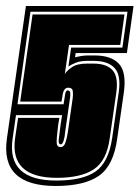

<svg xmlns="http://www.w3.org/2000/svg" viewBox="-35 -612 463 637"><path d="M150 5Q-35 5 -12 -153L51 -592H408L386 -436H216L214 -422Q222 -424 233.5 -426Q245 -428 257 -428H279Q334 -428 359.5 -400.5Q385 -373 376 -306L354 -153Q342 -63 293.5 -29Q245 5 150 5ZM152 -13Q239 -13 282 -43Q325 -73 337 -153L359 -306Q367 -363 345 -386.5Q323 -410 276 -410H254Q233 -410 218 -404.5Q203 -399 192 -391L201 -454H371L388 -573H66L23 -266H176L180 -292Q182 -312 189 -312Q197 -312 198 -304Q199 -296 197 -285L181 -173Q180 -158 176 -145Q172 -133 167 -133Q158 -133 160 -150Q162 -167 166 -198L171 -230H18L7 -153Q-14 -13 152 -13ZM154 -22Q-3 -22 15 -153L25 -221H162L158 -198Q156 -179 154.5 -165.5Q153 -152 153 -143Q152 -124 166 -124Q177 -124 182 -138.5Q187 -153 190 -173L206 -285Q208 -299 206.5 -310Q205 -321 191 -321Q175 -321 172 -292L169 -275H32L73 -564H378L364 -463H194L180 -366Q186 -377 203.5 -389Q221 -401 253 -401H275Q318 -401 338 -379.5Q358 -358 351 -306L329 -153Q319 -79 276.5 -50.5Q234 -22 154 -22Z"/></svg>

Font: Alumni Sans Collegiate One SC
Style: Italic
Weight: 400
Italic angle: -8°
Designer: Robert E. Leuschke
Foundry: Robert E. Leuschke
Version: Version 1.100